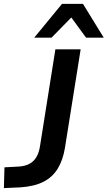

<svg xmlns="http://www.w3.org/2000/svg" viewBox="-55 -959 554 988"><path d="M-35 9 -32 -98 43 -102Q74 -104 96.5 -116Q119 -128 132.5 -151Q146 -174 151 -208L230 -705H360L279 -197Q269 -136 242.5 -92Q216 -48 169.5 -24Q123 0 51 5ZM121 -765 264 -939H372L479 -765H388L312 -869L210 -765Z"/></svg>

Font: Nunito Sans 11pt
Style: Bold Italic
Weight: 700
Italic angle: -9°
Version: Version 3.101;gftools[0.9.27]